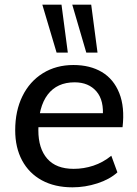

<svg xmlns="http://www.w3.org/2000/svg" viewBox="-20 -794 586 821"><path d="M482 -57Q449 -27 396.5 -10Q344 7 290 7Q214 7 159 -23Q104 -53 74.5 -108Q45 -163 45 -237Q45 -320 76 -383Q107 -446 163.5 -481Q220 -516 294 -516Q365 -516 415.5 -486Q466 -456 490 -396Q514 -336 504 -250H133L137 -310H449L419 -290Q426 -364 392.5 -403Q359 -442 299 -442Q224 -442 184 -389.5Q144 -337 144 -237Q144 -159 182 -115.5Q220 -72 295 -72Q338 -72 379 -85.5Q420 -99 456 -128ZM349 -569 289 -774H370L397 -569ZM222 -569 161 -774H243L270 -569Z"/></svg>

Font: Muli SemiBold
Style: Italic
Weight: 600
Italic angle: -4.541°
Designer: Vernon Adams
Foundry: Vernon Adams
Version: Version 2.100; ttfautohint (v1.8.1.43-b0c9)